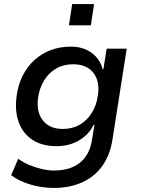

<svg xmlns="http://www.w3.org/2000/svg" viewBox="-20 -738 694 947"><path d="M245 189Q186 189 129.5 172Q73 155 35 126L70 45Q94 63 124 75.5Q154 88 185.5 95.5Q217 103 247 103Q325 103 373 65.5Q421 28 433 -44L446 -122H442Q424 -87 395.5 -63.5Q367 -40 332.5 -28.5Q298 -17 259 -17Q188 -17 140.5 -48Q93 -79 72.5 -135Q52 -191 62 -264Q69 -319 91.5 -364Q114 -409 149.5 -441.5Q185 -474 230.5 -491Q276 -508 330 -508Q389 -508 431 -478Q473 -448 486 -397H490L506 -498H605L535 -51Q523 27 484.5 80.5Q446 134 385 161.5Q324 189 245 189ZM290 -102Q337 -102 373.5 -123Q410 -144 433.5 -182.5Q457 -221 463 -269Q473 -338 440 -379.5Q407 -421 340 -421Q293 -421 257 -400Q221 -379 198 -342Q175 -305 168 -257Q158 -187 191 -144.5Q224 -102 290 -102ZM320 -613 336 -718H444L428 -613Z"/></svg>

Font: Nunito Sans 7pt SemiBold
Style: Italic
Weight: 600
Italic angle: -9°
Designer: Vernon Adams
Foundry: Vernon Adams
Version: Version 3.101;gftools[0.9.27]